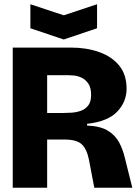

<svg xmlns="http://www.w3.org/2000/svg" viewBox="-20 -884 655 904"><path d="M40 0V-660H314Q387 -660 446.5 -639Q506 -618 541 -575.5Q576 -533 576 -466Q576 -405 532 -358.5Q488 -312 390 -301V-293Q454 -290 489 -268Q524 -246 541.5 -212.5Q559 -179 568 -140L603 0H424L399 -131Q389 -182 365 -204.5Q341 -227 284 -227H202V0ZM202 -352H277Q295 -352 317.5 -353.5Q340 -355 361 -362.5Q382 -370 395.5 -387.5Q409 -405 409 -437Q409 -472 395.5 -491Q382 -510 363.5 -518.5Q345 -527 327 -528.5Q309 -530 300 -530H202ZM123 -864 280 -812 437 -864V-751L280 -698L123 -751Z"/></svg>

Font: Bricolage Grotesque 48pt ExtraBold
Style: Regular
Weight: 800
Designer: Mathieu Triay
Foundry: Atelier Triay
Version: Version 1.000; ttfautohint (v1.8.4.7-5d5b);gftools[0.9.32]